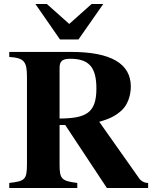

<svg xmlns="http://www.w3.org/2000/svg" viewBox="-20 -934 762 954"><path d="M276 -597C276 -630 290 -642 329 -642C422 -642 459 -600 459 -494C459 -372 407 -346 276 -345ZM716 0V-25C698 -25 681 -34 672 -47L473 -329C531 -345 557 -361 585 -386C614 -413 630 -459 630 -504C630 -619 529 -676 334 -676H26V-651C100 -646 114 -629 114 -551V-120C114 -41 104 -34 26 -25V0H364V-25C286 -35 276 -44 276 -117V-313H304L511 0ZM493 -914H435L324 -815L213 -914H156L278 -738H370Z"/></svg>

Font: XITS Math
Style: Bold
Weight: 700
Designer: MicroPress Inc., with final additions and corrections provided by Coen Hoffman, Elsevier (retired)
Version: Version 1.302